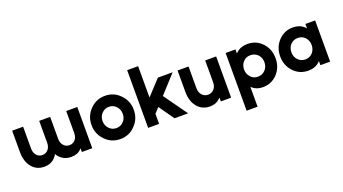

<svg xmlns="http://www.w3.org/2000/svg" viewBox="-66 -1345 3909 2189"><g transform="rotate(-20 1889.0 -250.0)"><path d="M47 -500V-240Q47 -184 61 -138.5Q75 -93 103 -58Q131 -23 168.5 -5.5Q206 12 254 12Q347 12 398 -57Q403 -63 407 -69.5Q411 -76 414 -84Q418 -77 422 -70.5Q426 -64 431 -58Q487 12 582 12Q657 12 702 -35Q704 -37 706.5 -40Q709 -43 711 -46V0H837V-500H703V-235Q703 -183 676 -152Q648 -121 606 -121Q564 -121 536 -152Q508 -183 508 -235V-500H375V-235Q375 -183 347 -152Q320 -121 278 -121Q235 -121 208 -152Q180 -183 180 -235V-500Z M1176 -512Q1067 -512 994 -435Q919 -359 919 -250Q919 -141 994 -65Q1067 12 1176 12Q1284 12 1357 -65Q1432 -141 1432 -250Q1432 -359 1357 -435Q1284 -512 1176 -512ZM1176 -379Q1228 -379 1263 -341Q1298 -304 1298 -250Q1298 -223 1289.5 -200Q1281 -177 1263 -159Q1228 -121 1176 -121Q1123 -121 1088 -159Q1053 -196 1053 -250Q1053 -277 1061.5 -300Q1070 -323 1088 -341Q1123 -379 1176 -379Z M1515 0H1648V-122L1705 -184L1835 0H2000L1797 -284L1994 -500H1815L1648 -320V-700H1515Z M2054 -500V-240Q2054 -184 2068 -138.5Q2082 -93 2111 -58Q2168 12 2264 12Q2338 12 2383 -33Q2387 -36 2390 -39.5Q2393 -43 2397 -47V0H2522V-500H2389V-235Q2389 -184 2360 -153Q2331 -121 2288 -121Q2245 -121 2216 -153Q2187 -184 2187 -235V-500Z M2756 -500V-450Q2759 -454 2762.5 -457.5Q2766 -461 2770 -464Q2822 -512 2904 -512Q3011 -512 3082 -436Q3152 -360 3152 -250Q3152 -140 3082 -64Q3011 12 2904 12Q2831 12 2782 -30Q2779 -33 2776 -36Q2773 -39 2770 -42V200H2637V-500ZM2892 -120Q2946 -120 2982 -158Q3017 -196 3017 -250Q3017 -305 2982 -343Q2946 -380 2892 -380Q2839 -380 2805 -343Q2770 -305 2770 -250Q2770 -196 2805 -158Q2839 -120 2892 -120Z M3605 -500V-446Q3601 -450 3597.5 -454.5Q3594 -459 3589 -463Q3536 -512 3457 -512Q3350 -512 3279 -436Q3208 -360 3208 -250Q3208 -140 3279 -64Q3350 12 3457 12Q3540 12 3592 -37Q3596 -40 3598.5 -43.5Q3601 -47 3605 -50V0H3723V-500ZM3468 -380Q3521 -380 3556 -343Q3572 -324 3581 -301Q3590 -278 3590 -250Q3590 -223 3581 -199.5Q3572 -176 3556 -158Q3521 -120 3468 -120Q3414 -120 3379 -158Q3344 -196 3344 -250Q3344 -305 3379 -343Q3414 -380 3468 -380Z"/></g></svg>

Font: Unageo
Style: Bold
Weight: 700
Designer: Richard Sepsi
Foundry: Richard Sepsi
Version: Version 2.000